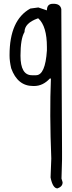

<svg xmlns="http://www.w3.org/2000/svg" viewBox="-20 -455 385 1029"><path d="M262.7 -434.6Q302.7 -436.5 308.6 -406.2Q308.6 -280.3 312.5 354.5V400.4L309.6 502L315.4 521.5V523.4Q315.4 544.9 288.1 554.7Q262.7 554.7 251 496.1L254.9 394.5Q245.1 153.3 252.9 -34.2H247.1Q210 5.9 163.1 5.9H157.2Q74.2 5.9 40 -88.9Q31.2 -127 31.2 -156.2V-160.2Q31.2 -347.7 142.6 -409.2L185.5 -415L231.4 -399.4Q231.4 -434.6 262.7 -434.6ZM89.8 -156.2Q89.8 -51.8 151.4 -51.8H172.9Q222.7 -51.8 231.4 -184.6V-203.1Q231.4 -314.5 185.5 -356.4H182.6Q111.3 -331.1 111.3 -283.2Q89.8 -248 89.8 -156.2Z"/></svg>

Font: Sue Ellen Francisco
Style: Regular
Weight: 400
Designer: Kimberly Geswein
Foundry: Kimberly Geswein
Version: Version 1.002 2007